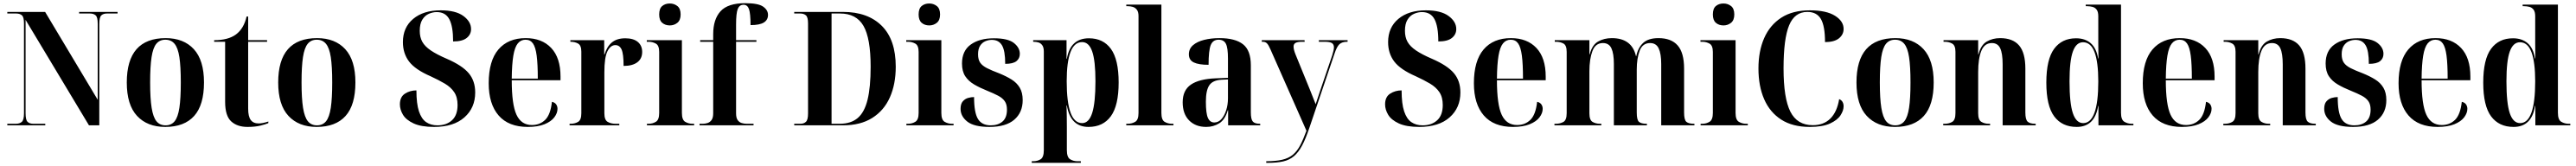

<svg xmlns="http://www.w3.org/2000/svg" viewBox="-20 -789 16214 1045"><path d="M26 0V-10H80Q104 -10 117.5 -22Q131 -34 131 -76V-641Q131 -681 118 -692.5Q105 -704 82 -704H26V-714H264L595 -161V-641Q595 -681 582 -692.5Q569 -704 546 -704H478V-714H720V-704H653Q630 -704 617.5 -692Q605 -680 605 -638V0H540L141 -664V-76Q141 -34 153.5 -22Q166 -10 189 -10H265V0Z M1020 10Q907 10 842.5 -59.5Q778 -129 778 -270Q778 -549 1023 -549Q1136 -549 1200 -479.5Q1264 -410 1264 -270Q1264 -128 1202 -59Q1140 10 1020 10ZM1022 0Q1058 0 1079 -25.5Q1100 -51 1109 -110Q1118 -169 1118 -270Q1118 -371 1109 -429.5Q1100 -488 1078.5 -513.5Q1057 -539 1021 -539Q985 -539 964 -513.5Q943 -488 934 -429.5Q925 -371 925 -270Q925 -169 934.5 -110Q944 -51 965 -25.5Q986 0 1022 0Z M1538 10Q1473 10 1435 -25Q1397 -60 1397 -148V-526H1328V-536Q1416 -536 1465 -572Q1515 -609 1532 -685H1542V-536H1661V-526H1542V-105Q1542 -56 1558 -34Q1574 -12 1608 -12Q1620 -12 1635.5 -15Q1651 -18 1669 -24V-14Q1654 -7 1620 1.5Q1586 10 1538 10Z M1973 10Q1860 10 1795.5 -59.5Q1731 -129 1731 -270Q1731 -549 1976 -549Q2089 -549 2153 -479.5Q2217 -410 2217 -270Q2217 -128 2155 -59Q2093 10 1973 10ZM1975 0Q2011 0 2032 -25.5Q2053 -51 2062 -110Q2071 -169 2071 -270Q2071 -371 2062 -429.5Q2053 -488 2031.5 -513.5Q2010 -539 1974 -539Q1938 -539 1917 -513.5Q1896 -488 1887 -429.5Q1878 -371 1878 -270Q1878 -169 1887.5 -110Q1897 -51 1918 -25.5Q1939 0 1975 0Z M2712 10Q2631 10 2583.5 -12Q2536 -34 2516.5 -66.5Q2497 -99 2497 -132Q2497 -179 2529 -199.5Q2561 -220 2601 -220Q2601 -136 2617 -88Q2633 -40 2662.5 -20Q2692 0 2733 0Q2790 0 2825 -32Q2860 -64 2860 -128Q2860 -177 2839 -208.5Q2818 -240 2780 -262.5Q2742 -285 2690 -309Q2593 -351 2554.5 -402Q2516 -453 2516 -524Q2516 -616 2580.5 -670Q2645 -724 2754 -724Q2848 -724 2896.5 -688.5Q2945 -653 2945 -606Q2945 -572 2917.5 -550Q2890 -528 2832 -528Q2832 -623 2808 -668Q2784 -713 2729 -713Q2704 -713 2679 -702Q2654 -691 2638 -665Q2622 -639 2622 -595Q2622 -555 2638 -526Q2654 -497 2691.5 -471.5Q2729 -446 2792 -419Q2889 -377 2930 -328.5Q2971 -280 2971 -207Q2971 -110 2903 -50Q2835 10 2712 10Z M3302 10Q3181 10 3118.5 -62Q3056 -134 3056 -265Q3056 -406 3117 -477.5Q3178 -549 3289 -549Q3391 -549 3449.5 -487Q3508 -425 3508 -307V-284H3201Q3201 -131 3231 -66.5Q3261 -2 3328 -2Q3378 -2 3411.5 -34.5Q3445 -67 3454 -148Q3472 -144 3480.5 -132Q3489 -120 3489 -104Q3489 -77 3469 -50.5Q3449 -24 3407.5 -7Q3366 10 3302 10ZM3365 -294Q3365 -385 3358 -438.5Q3351 -492 3334.5 -515.5Q3318 -539 3288 -539Q3258 -539 3239 -515.5Q3220 -492 3211 -438.5Q3202 -385 3201 -294Z M3565 0V-10H3572Q3599 -10 3619 -22Q3639 -34 3639 -76V-464Q3639 -503 3619 -514.5Q3599 -526 3573 -526H3570V-536H3783V-446H3785Q3800 -496 3831.5 -522Q3863 -548 3916 -548Q3967 -548 3994.5 -525Q4022 -502 4022 -462Q4022 -420 3991.5 -397Q3961 -374 3905 -374Q3905 -449 3892.5 -477Q3880 -505 3853 -505Q3823 -505 3803.5 -466.5Q3784 -428 3784 -334V-76Q3784 -34 3804.5 -22Q3825 -10 3854 -10H3878V0Z M4196 -629Q4167 -629 4148 -645.5Q4129 -662 4129 -698Q4129 -735 4148 -751Q4167 -767 4196 -767Q4223 -767 4243.5 -751Q4264 -735 4264 -698Q4264 -662 4243.5 -645.5Q4223 -629 4196 -629ZM4052 0V-10H4063Q4088 -10 4108.5 -22.5Q4129 -35 4129 -78V-462Q4129 -503 4108 -514.5Q4087 -526 4064 -526H4051V-536H4272V-78Q4272 -34 4293 -22Q4314 -10 4338 -10H4349V0Z M4383 0V-10H4405Q4418 -10 4433 -14.5Q4448 -19 4458.5 -33Q4469 -47 4469 -76V-526H4387V-536H4469V-574Q4469 -667 4515 -718Q4561 -769 4671 -769Q4752 -769 4783 -747.5Q4814 -726 4814 -695Q4814 -664 4788 -647.5Q4762 -631 4704 -631Q4704 -703 4694.5 -731Q4685 -759 4660 -759Q4634 -759 4623.5 -732.5Q4613 -706 4613 -635V-536H4741V-526H4613V-76Q4613 -47 4623 -33Q4633 -19 4648.5 -14.5Q4664 -10 4678 -10H4723V0Z M4979 0V-10H5019Q5040 -10 5053 -22.5Q5066 -35 5066 -75V-642Q5066 -681 5052.5 -692.5Q5039 -704 5017 -704H4979V-714H5286Q5442 -714 5530 -626.5Q5618 -539 5618 -369Q5618 -259 5581 -176Q5544 -93 5470 -46.5Q5396 0 5286 0ZM5266 -10Q5336 -10 5378.5 -46Q5421 -82 5440.5 -161Q5460 -240 5460 -369Q5460 -548 5415 -626Q5370 -704 5267 -704H5214V-10Z M5829 -629Q5800 -629 5781 -645.5Q5762 -662 5762 -698Q5762 -735 5781 -751Q5800 -767 5829 -767Q5856 -767 5876.5 -751Q5897 -735 5897 -698Q5897 -662 5876.5 -645.5Q5856 -629 5829 -629ZM5685 0V-10H5696Q5721 -10 5741.5 -22.5Q5762 -35 5762 -78V-462Q5762 -503 5741 -514.5Q5720 -526 5697 -526H5684V-536H5905V-78Q5905 -34 5926 -22Q5947 -10 5971 -10H5982V0Z M6208 10Q6111 10 6068.5 -23.5Q6026 -57 6026 -104Q6026 -135 6040 -151Q6054 -167 6073.5 -172.5Q6093 -178 6111 -178Q6111 -80 6135.5 -40Q6160 0 6216 0Q6262 0 6290 -24Q6318 -48 6318 -99Q6318 -132 6304 -152Q6290 -172 6262.5 -186.5Q6235 -201 6193 -218Q6148 -236 6112 -257Q6076 -278 6055.5 -309Q6035 -340 6035 -389Q6035 -469 6090 -508.5Q6145 -548 6236 -548Q6324 -548 6361.5 -518.5Q6399 -489 6399 -450Q6399 -421 6377.5 -404Q6356 -387 6307 -387Q6307 -470 6286.5 -504Q6266 -538 6223 -538Q6202 -538 6182 -529.5Q6162 -521 6149 -501Q6136 -481 6136 -447Q6136 -414 6149.5 -394.5Q6163 -375 6192.5 -360Q6222 -345 6270 -327Q6314 -309 6347 -288.5Q6380 -268 6398.5 -237Q6417 -206 6417 -159Q6417 -81 6364 -35.5Q6311 10 6208 10Z M6474 236V226H6483Q6510 226 6530 213.5Q6550 201 6550 156V-464Q6550 -491 6540 -504.5Q6530 -518 6515.5 -522Q6501 -526 6486 -526H6483V-536H6693V-419H6695Q6717 -548 6834 -548Q6924 -548 6972.5 -481Q7021 -414 7021 -270Q7021 -125 6972 -57.5Q6923 10 6831 10Q6718 10 6695 -125H6693Q6694 -93 6694.5 -57.5Q6695 -22 6695 13V156Q6695 201 6715.5 213.5Q6736 226 6762 226H6783V236ZM6791 -14Q6834 -14 6854.5 -78Q6875 -142 6875 -278Q6875 -406 6854.5 -465Q6834 -524 6791 -524Q6742 -524 6718 -461.5Q6694 -399 6694 -278Q6694 -14 6791 -14Z M7069 0V-10H7079Q7104 -10 7125 -22Q7146 -34 7146 -78V-688Q7146 -715 7135 -728.5Q7124 -742 7109 -746Q7094 -750 7081 -750H7069V-760H7290V-78Q7290 -34 7310.5 -22Q7331 -10 7356 -10H7366V0Z M7572 10Q7505 10 7464.5 -31Q7424 -72 7424 -145Q7424 -221 7476 -256.5Q7528 -292 7632 -296L7709 -299V-421Q7709 -488 7696 -513.5Q7683 -539 7650 -539Q7614 -539 7600.5 -505Q7587 -471 7587 -381Q7525 -381 7494 -396Q7463 -411 7463 -447Q7463 -482 7489 -504.5Q7515 -527 7559 -538Q7603 -549 7656 -549Q7754 -549 7803.5 -510.5Q7853 -472 7853 -378V-82Q7853 -39 7865 -24.5Q7877 -10 7909 -10H7912V0H7710V-95H7708Q7691 -36 7654.5 -13Q7618 10 7572 10ZM7623 -18Q7649 -18 7668 -39.5Q7687 -61 7698 -95.5Q7709 -130 7709 -170V-289L7668 -287Q7613 -284 7591.5 -252Q7570 -220 7570 -149Q7570 -75 7583 -46.5Q7596 -18 7623 -18Z M7950 226Q8011 226 8051 216.5Q8091 207 8117.5 185Q8144 163 8163.5 126Q8183 89 8203 34L7977 -477Q7965 -505 7955 -515.5Q7945 -526 7929 -526H7922V-536H8191L8192 -526H8176Q8147 -526 8134.5 -519Q8122 -512 8122 -496Q8122 -486 8125 -474Q8128 -462 8134 -447L8223 -229Q8238 -191 8246 -171Q8254 -151 8261 -133Q8268 -154 8275 -175Q8282 -196 8288 -214L8365 -440Q8376 -474 8376 -491Q8376 -510 8363 -518Q8350 -526 8319 -526H8281V-536H8462V-526H8459Q8427 -526 8410.5 -510.5Q8394 -495 8380 -452L8222 14Q8199 83 8176 126.5Q8153 170 8124.5 194Q8096 218 8057 227Q8018 236 7962 236H7950Z M8913 10Q8832 10 8784.5 -12Q8737 -34 8717.5 -66.5Q8698 -99 8698 -132Q8698 -179 8730 -199.5Q8762 -220 8802 -220Q8802 -136 8818 -88Q8834 -40 8863.5 -20Q8893 0 8934 0Q8991 0 9026 -32Q9061 -64 9061 -128Q9061 -177 9040 -208.5Q9019 -240 8981 -262.5Q8943 -285 8891 -309Q8794 -351 8755.5 -402Q8717 -453 8717 -524Q8717 -616 8781.5 -670Q8846 -724 8955 -724Q9049 -724 9097.5 -688.5Q9146 -653 9146 -606Q9146 -572 9118.5 -550Q9091 -528 9033 -528Q9033 -623 9009 -668Q8985 -713 8930 -713Q8905 -713 8880 -702Q8855 -691 8839 -665Q8823 -639 8823 -595Q8823 -555 8839 -526Q8855 -497 8892.5 -471.5Q8930 -446 8993 -419Q9090 -377 9131 -328.5Q9172 -280 9172 -207Q9172 -110 9104 -50Q9036 10 8913 10Z M9503 10Q9382 10 9319.5 -62Q9257 -134 9257 -265Q9257 -406 9318 -477.5Q9379 -549 9490 -549Q9592 -549 9650.5 -487Q9709 -425 9709 -307V-284H9402Q9402 -131 9432 -66.5Q9462 -2 9529 -2Q9579 -2 9612.5 -34.5Q9646 -67 9655 -148Q9673 -144 9681.5 -132Q9690 -120 9690 -104Q9690 -77 9670 -50.5Q9650 -24 9608.5 -7Q9567 10 9503 10ZM9566 -294Q9566 -385 9559 -438.5Q9552 -492 9535.5 -515.5Q9519 -539 9489 -539Q9459 -539 9440 -515.5Q9421 -492 9412 -438.5Q9403 -385 9402 -294Z M9764 0V-10H9774Q9800 -10 9820.5 -21.5Q9841 -33 9841 -77V-462Q9841 -504 9820.5 -515Q9800 -526 9774 -526H9766V-536H9984V-447H9986Q10001 -506 10038.5 -527.5Q10076 -549 10125 -549Q10251 -549 10277 -436H10279Q10290 -489 10322.5 -519Q10355 -549 10419 -549Q10499 -549 10539.5 -503Q10580 -457 10580 -357V-81Q10580 -34 10594.5 -22Q10609 -10 10642 -10H10645V0H10436V-386Q10436 -451 10420 -484.5Q10404 -518 10366 -518Q10319 -518 10300.5 -470Q10282 -422 10282 -351V-81Q10282 -34 10296 -22Q10310 -10 10343 -10H10346V0H10138V-386Q10138 -452 10122.5 -485Q10107 -518 10069 -518Q10022 -518 10003 -467.5Q9984 -417 9984 -340V-76Q9984 -33 10004 -21.5Q10024 -10 10050 -10H10059V0Z M10828 -629Q10799 -629 10780 -645.5Q10761 -662 10761 -698Q10761 -735 10780 -751Q10799 -767 10828 -767Q10855 -767 10875.5 -751Q10896 -735 10896 -698Q10896 -662 10875.5 -645.5Q10855 -629 10828 -629ZM10684 0V-10H10695Q10720 -10 10740.5 -22.5Q10761 -35 10761 -78V-462Q10761 -503 10740 -514.5Q10719 -526 10696 -526H10683V-536H10904V-78Q10904 -34 10925 -22Q10946 -10 10970 -10H10981V0Z M11371 10Q11263 10 11191.5 -36Q11120 -82 11084 -164.5Q11048 -247 11048 -358Q11048 -467 11084 -549Q11120 -631 11191.5 -677.5Q11263 -724 11372 -724Q11475 -724 11529.5 -690Q11584 -656 11584 -607Q11584 -571 11554.5 -547.5Q11525 -524 11467 -524Q11467 -625 11441 -669.5Q11415 -714 11356 -714Q11276 -714 11241 -629.5Q11206 -545 11206 -358Q11206 -171 11249 -86Q11292 -1 11390 -1Q11459 -1 11501 -43Q11543 -85 11556 -165Q11571 -159 11577.5 -147Q11584 -135 11584 -120Q11584 -93 11564.5 -63Q11545 -33 11498.5 -11.5Q11452 10 11371 10Z M11907 10Q11794 10 11729.5 -59.5Q11665 -129 11665 -270Q11665 -549 11910 -549Q12023 -549 12087 -479.5Q12151 -410 12151 -270Q12151 -128 12089 -59Q12027 10 11907 10ZM11909 0Q11945 0 11966 -25.5Q11987 -51 11996 -110Q12005 -169 12005 -270Q12005 -371 11996 -429.5Q11987 -488 11965.5 -513.5Q11944 -539 11908 -539Q11872 -539 11851 -513.5Q11830 -488 11821 -429.5Q11812 -371 11812 -270Q11812 -169 11821.5 -110Q11831 -51 11852 -25.5Q11873 0 11909 0Z M12211 0V-10H12221Q12248 -10 12268 -22Q12288 -34 12288 -77V-463Q12288 -503 12267.5 -514.5Q12247 -526 12222 -526H12213V-536H12431V-447H12433Q12448 -506 12485 -527.5Q12522 -549 12569 -549Q12649 -549 12688.5 -503Q12728 -457 12728 -357V-81Q12728 -36 12742.5 -23Q12757 -10 12790 -10H12793V0H12585V-384Q12585 -453 12569.5 -485.5Q12554 -518 12517 -518Q12471 -518 12451 -469Q12431 -420 12431 -336V-76Q12431 -34 12451 -22Q12471 -10 12497 -10H12506V0Z M13051 10Q12959 10 12909.5 -56.5Q12860 -123 12860 -269Q12860 -415 12909 -481.5Q12958 -548 13047 -548Q13104 -548 13139.5 -517Q13175 -486 13186 -421H13188Q13187 -475 13187 -516.5Q13187 -558 13187 -585V-687Q13187 -715 13176.5 -728.5Q13166 -742 13150 -746Q13134 -750 13118 -750H13108V-760H13330V-79Q13330 -35 13351 -22.5Q13372 -10 13397 -10H13408V0H13188V-122H13186Q13165 10 13051 10ZM13092 -14Q13187 -14 13187 -277Q13187 -398 13163.5 -460.5Q13140 -523 13091 -523Q13048 -523 13027 -464.5Q13006 -406 13006 -277Q13006 -139 13027 -76.5Q13048 -14 13092 -14Z M13713 10Q13592 10 13529.5 -62Q13467 -134 13467 -265Q13467 -406 13528 -477.5Q13589 -549 13700 -549Q13802 -549 13860.5 -487Q13919 -425 13919 -307V-284H13612Q13612 -131 13642 -66.5Q13672 -2 13739 -2Q13789 -2 13822.5 -34.5Q13856 -67 13865 -148Q13883 -144 13891.5 -132Q13900 -120 13900 -104Q13900 -77 13880 -50.5Q13860 -24 13818.5 -7Q13777 10 13713 10ZM13776 -294Q13776 -385 13769 -438.5Q13762 -492 13745.5 -515.5Q13729 -539 13699 -539Q13669 -539 13650 -515.5Q13631 -492 13622 -438.5Q13613 -385 13612 -294Z M13974 0V-10H13984Q14011 -10 14031 -22Q14051 -34 14051 -77V-463Q14051 -503 14030.5 -514.5Q14010 -526 13985 -526H13976V-536H14194V-447H14196Q14211 -506 14248 -527.5Q14285 -549 14332 -549Q14412 -549 14451.5 -503Q14491 -457 14491 -357V-81Q14491 -36 14505.5 -23Q14520 -10 14553 -10H14556V0H14348V-384Q14348 -453 14332.5 -485.5Q14317 -518 14280 -518Q14234 -518 14214 -469Q14194 -420 14194 -336V-76Q14194 -34 14214 -22Q14234 -10 14260 -10H14269V0Z M14791 10Q14694 10 14651.5 -23.5Q14609 -57 14609 -104Q14609 -135 14623 -151Q14637 -167 14656.5 -172.5Q14676 -178 14694 -178Q14694 -80 14718.5 -40Q14743 0 14799 0Q14845 0 14873 -24Q14901 -48 14901 -99Q14901 -132 14887 -152Q14873 -172 14845.5 -186.5Q14818 -201 14776 -218Q14731 -236 14695 -257Q14659 -278 14638.5 -309Q14618 -340 14618 -389Q14618 -469 14673 -508.5Q14728 -548 14819 -548Q14907 -548 14944.5 -518.5Q14982 -489 14982 -450Q14982 -421 14960.5 -404Q14939 -387 14890 -387Q14890 -470 14869.5 -504Q14849 -538 14806 -538Q14785 -538 14765 -529.5Q14745 -521 14732 -501Q14719 -481 14719 -447Q14719 -414 14732.5 -394.5Q14746 -375 14775.5 -360Q14805 -345 14853 -327Q14897 -309 14930 -288.5Q14963 -268 14981.5 -237Q15000 -206 15000 -159Q15000 -81 14947 -35.5Q14894 10 14791 10Z M15323 10Q15202 10 15139.5 -62Q15077 -134 15077 -265Q15077 -406 15138 -477.5Q15199 -549 15310 -549Q15412 -549 15470.5 -487Q15529 -425 15529 -307V-284H15222Q15222 -131 15252 -66.5Q15282 -2 15349 -2Q15399 -2 15432.5 -34.5Q15466 -67 15475 -148Q15493 -144 15501.5 -132Q15510 -120 15510 -104Q15510 -77 15490 -50.5Q15470 -24 15428.5 -7Q15387 10 15323 10ZM15386 -294Q15386 -385 15379 -438.5Q15372 -492 15355.5 -515.5Q15339 -539 15309 -539Q15279 -539 15260 -515.5Q15241 -492 15232 -438.5Q15223 -385 15222 -294Z M15801 10Q15709 10 15659.5 -56.5Q15610 -123 15610 -269Q15610 -415 15659 -481.5Q15708 -548 15797 -548Q15854 -548 15889.5 -517Q15925 -486 15936 -421H15938Q15937 -475 15937 -516.5Q15937 -558 15937 -585V-687Q15937 -715 15926.5 -728.5Q15916 -742 15900 -746Q15884 -750 15868 -750H15858V-760H16080V-79Q16080 -35 16101 -22.5Q16122 -10 16147 -10H16158V0H15938V-122H15936Q15915 10 15801 10ZM15842 -14Q15937 -14 15937 -277Q15937 -398 15913.5 -460.5Q15890 -523 15841 -523Q15798 -523 15777 -464.5Q15756 -406 15756 -277Q15756 -139 15777 -76.5Q15798 -14 15842 -14Z"/></svg>

Font: Noto Serif Display SemiCondensed
Style: Bold
Weight: 700
Width: 4
Designer: Monotype Design Team
Foundry: Monotype Imaging Inc.
Version: Version 2.009